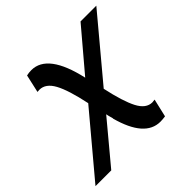

<svg xmlns="http://www.w3.org/2000/svg" viewBox="-165 -649 990 990"><g transform="rotate(-45 329.5 -154.5)"><path d="M-1 173 275 -156Q250 -275 220.5 -329Q191 -383 146 -383L131 -382L153 -480Q170 -484 188 -484Q307 -484 357 -260L545 -482H660L384 -152Q409 -36 438 19.5Q467 75 512 75Q513 75 520.5 74Q528 73 530 73L507 172Q486 175 471 175Q359 175 309 -10H310Q301 -42 300 -50L114 173Z"/></g></svg>

Font: Coval
Style: Italic
Weight: 400
Foundry: Context Ltd
Version: Version 001.000